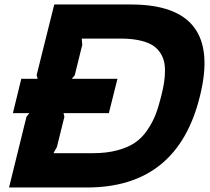

<svg xmlns="http://www.w3.org/2000/svg" viewBox="-20 -830 929 850"><path d="M693.8 -404.8Q702.1 -438 706.3 -464.4Q710.4 -490.7 710.4 -517.8Q710.4 -544.9 704.1 -565.4Q697.8 -585.9 683.6 -604.2Q669.4 -622.6 647.2 -634.3Q625 -646 591.1 -652.6Q557.1 -659.2 513.2 -659.2H341.8L344.2 -631.8L311 -497.1L297.9 -481H500L461.9 -329.1H261.2L265.1 -313L231.9 -179.2L216.8 -151.9H392.1Q452.6 -151.9 499.5 -164.6Q546.4 -177.2 577.4 -198.2Q608.4 -219.2 631.6 -253.2Q654.8 -287.1 668.5 -322Q682.1 -356.9 693.8 -404.8ZM865.2 -404.8Q766.6 0 365.2 0H20L97.2 -313L109.9 -329.1H37.1L74.2 -481H147L142.1 -497.1L220.2 -810.1H560.1Q966.3 -810.1 865.2 -404.8Z"/></svg>

Font: Sinkin Sans 700 Bold Italic
Style: Bold Italic
Weight: 700
Italic angle: -112°
Designer: Keith Bates
Foundry: K-Type
Version: Sinkin Sans (version 1.0)  by Keith Bates   •   © 2014   www